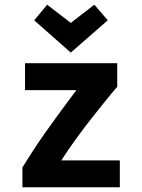

<svg xmlns="http://www.w3.org/2000/svg" viewBox="-20 -794 600 814"><path d="M75 0V-84Q96 -118 119 -153.5Q142 -189 166.5 -224Q191 -259 215.5 -292.5Q240 -326 262.5 -356.5Q285 -387 304 -412H86V-526H477V-426Q461 -408 432.5 -373Q404 -338 369 -293.5Q334 -249 300 -202Q266 -155 240 -114H488V0ZM280 -571 125 -708 180 -774 280 -697 380 -774 437 -708Z"/></svg>

Font: Ubuntu Sans Mono
Style: Regular
Weight: 400
Monospace: yes
Designer: Dalton Maag Ltd
Foundry: Dalton Maag Ltd
Version: Version 1.006